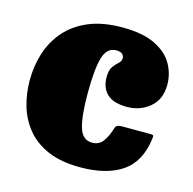

<svg xmlns="http://www.w3.org/2000/svg" viewBox="-87 -628 739 736"><g transform="rotate(15 282.0 -260.0)"><path d="M20 -252.5Q20 -309 36.2 -360.5Q52.5 -412 87.5 -452.5Q122.5 -493 178 -516.5Q233.5 -540 311.5 -540Q392.5 -540 441.5 -516Q490.5 -492 512.2 -453.8Q534 -415.5 534 -372Q534 -313.5 496 -281.8Q458 -250 406 -250Q352 -250 326.8 -274Q301.5 -298 301.5 -340.5Q301.5 -368.5 311.8 -382.5Q322 -396.5 332.2 -405.2Q342.5 -414 342.5 -426Q342.5 -436 334.8 -442.5Q327 -449 311.5 -449Q274 -449 260.8 -403.2Q247.5 -357.5 247.5 -262.5Q247.5 -171.5 260.8 -127.2Q274 -83 312.5 -83Q340 -83 355.5 -104.2Q371 -125.5 381.5 -160.5Q385 -173 406 -173H516.5Q529.5 -173 531.5 -170.5Q533.5 -168 532 -157.5Q520 -63.5 458.5 -21.8Q397 20 293 20Q216.5 20 164.2 -2.5Q112 -25 80.2 -63.8Q48.5 -102.5 34.2 -151.2Q20 -200 20 -252.5Z"/></g></svg>

Font: Besley* Narrow Fatface
Style: Regular
Weight: 900
Width: 4
Designer: Owen Earl
Foundry: indestructible type*
Version: Version 3.000; ttfautohint (v1.8.3)